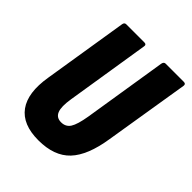

<svg xmlns="http://www.w3.org/2000/svg" viewBox="-188 -764 880 880"><g transform="rotate(45 251.5 -324.5)"><path d="M209 6Q106 6 62.5 -54Q19 -114 38 -229L104 -641Q106 -655 118 -655H235Q250 -655 247 -641L182 -233Q173 -177 183.5 -151.5Q194 -126 224 -126Q254 -126 269 -149.5Q284 -173 294 -233L359 -641Q362 -655 373 -655H491Q505 -655 503 -641L436 -229Q417 -106 364 -50Q311 6 209 6Z"/></g></svg>

Font: Sofia Sans Extra Condensed Black
Style: Italic
Weight: 900
Italic angle: -9°
Version: Version 4.100